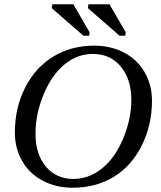

<svg xmlns="http://www.w3.org/2000/svg" viewBox="-20 -878 762 908"><path d="M601.1 -406.2Q601.1 -503.9 551 -563.5Q501 -623 418.9 -623Q346.2 -623 285.4 -573.5Q224.6 -523.9 186.3 -431.6Q147.9 -339.4 147.9 -245.6Q147.9 -148.9 197 -90.3Q246.1 -31.7 327.1 -31.7Q399.9 -31.7 461.7 -80.8Q523.4 -129.9 562.3 -222.2Q601.1 -314.5 601.1 -406.2ZM323.7 9.8Q245.1 9.8 182.4 -23.2Q119.6 -56.2 85 -116.2Q50.3 -176.3 50.3 -251Q50.3 -368.7 99.1 -464.1Q147.9 -559.6 232.4 -610.8Q316.9 -662.1 425.3 -662.1Q503.9 -662.1 566.7 -629.2Q629.4 -596.2 664.1 -536.4Q698.7 -476.6 698.7 -401.4Q698.7 -285.6 649.7 -188.5Q600.6 -91.3 516.4 -40.8Q432.1 9.8 323.7 9.8ZM545.4 -709 395.5 -839.8 398.4 -857.9H497.6L574.7 -725.1L572.3 -709ZM374.5 -709 224.6 -839.8 227.5 -857.9H326.7L403.8 -725.1L401.4 -709Z"/></svg>

Font: Tinos
Style: Italic
Weight: 400
Italic angle: -16.333°
Designer: Steve Matteson
Foundry: Monotype Imaging Inc.
Version: Version 1.32